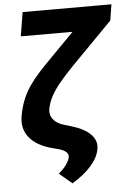

<svg xmlns="http://www.w3.org/2000/svg" viewBox="-61 -773 686 1008"><g transform="rotate(-5 282.5 -268.5)"><path d="M473.2 -727.5H565L551.8 -643.4L331.1 -418.6Q291.1 -377.1 262.7 -342.8Q234.4 -308.6 217 -276.9Q199.7 -245.2 192.4 -210.2Q186.8 -178 205.3 -154.1Q223.7 -130.2 262.7 -118.9L300.6 -107.6Q368.8 -87.3 401.1 -53.6Q433.4 -19.9 425.6 23Q418.7 65.8 381.1 109.1Q343.5 152.3 279.7 191L212.5 134.2Q240.1 110.9 254.3 90.2Q268.6 69.4 271.7 53.1Q275.4 38.3 262.8 25.9Q250.2 13.6 224.4 6.4L189.6 -2.7Q108.4 -23.8 70.2 -71.4Q31.9 -119 44.7 -186.9Q53.1 -233.2 68.3 -270.1Q83.5 -307 106.1 -340Q128.6 -373 159.3 -406.6Q190 -440.1 229.5 -479.7ZM97.1 -727.5H498.2L477.9 -601.4H76.4Z"/></g></svg>

Font: Inter Tight
Style: Italic
Weight: 400
Italic angle: -9.39999°
Designer: Rasmus Andersson
Foundry: rsms
Version: Version 3.002